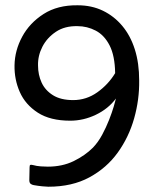

<svg xmlns="http://www.w3.org/2000/svg" viewBox="-20 -699 587 727"><path d="M246 -242Q170 -242 123 -272.5Q76 -303 55 -350.5Q34 -398 35 -452Q36 -508 64 -560Q92 -612 145 -646Q198 -680 274 -679Q327 -679 369.5 -658.5Q412 -638 443 -601Q474 -564 490.5 -512Q507 -460 507 -394Q508 -322 488 -251Q468 -180 426 -121.5Q384 -63 318.5 -27.5Q253 8 163 8Q156 8 140.5 6.5Q125 5 108 2Q101 1 96 -3Q91 -7 91 -17L92 -65Q92 -73 94.5 -74.5Q97 -76 105 -74Q119 -70 135 -69Q151 -68 161 -68Q216 -68 259 -89Q302 -110 332 -140Q352 -161 367 -189Q382 -217 393 -245Q404 -273 410.5 -295Q417 -317 419 -326Q390 -287 343 -264.5Q296 -242 246 -242ZM273 -600Q225 -601 191.5 -578.5Q158 -556 140.5 -522Q123 -488 124 -451Q124 -416 137.5 -386.5Q151 -357 180.5 -338.5Q210 -320 257 -320Q307 -320 348.5 -349.5Q390 -379 416 -422Q415 -488 395 -527Q375 -566 342.5 -583Q310 -600 273 -600Z"/></svg>

Font: Glory Medium
Style: Regular
Weight: 500
Designer: Robert Leuschke
Foundry: Robert Leuschke
Version: Version 1.011